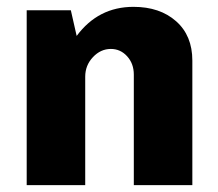

<svg xmlns="http://www.w3.org/2000/svg" viewBox="-20 -541 638 561"><path d="M542 -364V0H371V-323Q371 -355 351.5 -376.5Q332 -398 304 -398Q274 -398 251.5 -374Q229 -350 229 -317V0H58V-511H187L204 -436Q267 -521 370 -521Q447 -521 494.5 -479Q542 -437 542 -364Z"/></svg>

Font: Chivo ExtraBold
Style: Regular
Weight: 800
Designer: Hector Gatti
Foundry: Omnibus-Type
Version: Version 1.007